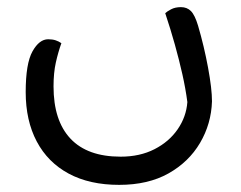

<svg xmlns="http://www.w3.org/2000/svg" viewBox="-20 -299 676 538"><path d="M505 -13Q500 -51 491 -91Q482 -131 470 -174Q458 -217 443 -262Q448 -267 459.5 -273Q471 -279 487 -279Q504 -279 515 -268Q526 -257 535 -227Q552 -169 563 -109.5Q574 -50 574 -15Q572 48 540.5 101.5Q509 155 452 187Q395 219 314 219Q231 219 172.5 187.5Q114 156 83 97.5Q52 39 52 -41Q52 -121 71 -155Q90 -189 115 -189Q127 -189 136 -186Q145 -183 152 -178Q143 -153 136.5 -124Q130 -95 130 -57Q130 39 177.5 89.5Q225 140 318 140Q372 140 413 119Q454 98 478 63Q502 28 505 -13Z"/></svg>

Font: Baloo Bhaijaan 2
Style: Regular
Weight: 400
Designer: Sanskriti Dholi, Noopur Datye and Ek Type
Foundry: Ek Type
Version: Version 1.701